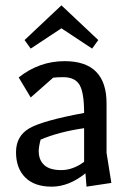

<svg xmlns="http://www.w3.org/2000/svg" viewBox="-20 -684 494 719"><path d="M295 -261Q295 -337 278 -366Q261 -395 217 -395Q193 -395 179 -393L95 -319L50 -394Q127 -455 222 -455Q379 -455 379 -297V-112L397 1L304 15L300 -35Q238 15 173.5 15Q109 15 74.5 -19.5Q40 -54 40 -114Q40 -174 89 -203Q138 -232 295 -261ZM125 -118Q125 -85 145.5 -66Q166 -47 209.5 -47Q253 -47 295 -78V-204Q199 -190 132 -161Q125 -134 125 -118ZM95 -502 72 -534 210 -664 348 -534 325 -502 210 -578Z"/></svg>

Font: Galdeano
Style: Regular
Weight: 400
Designer: Dario Manuel Muhafara
Foundry: Dario Manuel Muhafara
Version: Version 1.001